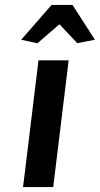

<svg xmlns="http://www.w3.org/2000/svg" viewBox="-20 -763 407 783"><path d="M74 0 137 -517H260L197 0ZM132.5 -586.5 66.5 -601 190.5 -743H275.5L367 -601L295 -587L222.5 -664Z"/></svg>

Font: Expletus Sans SemiBold
Style: Italic
Weight: 600
Italic angle: -7°
Version: Version 7.500